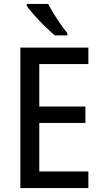

<svg xmlns="http://www.w3.org/2000/svg" viewBox="-20 -956 521 976"><path d="M429.2 0H83.5V-713.9H429.2V-630.4H179.7V-414.6H414.1V-331.1H179.7V-84.5H429.2ZM225.1 -936Q236.8 -913.1 253.7 -885.5Q270.5 -857.9 288.8 -832Q307.1 -806.2 322.3 -787.6V-775.9H259.3Q243.2 -789.1 222.7 -808.3Q202.1 -827.6 181.4 -849.4Q160.6 -871.1 143.3 -891.4Q126 -911.6 115.7 -926.3V-936Z"/></svg>

Font: Open Sans SemiCondensed Medium
Style: Regular
Weight: 500
Width: 4
Designer: Monotype Design Team
Foundry: Monotype Imaging Inc.
Version: Version 3.000